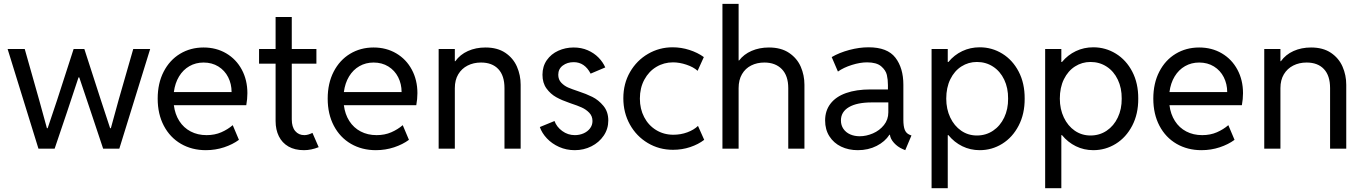

<svg xmlns="http://www.w3.org/2000/svg" viewBox="-20 -772 7075 997"><path d="M19.5 -517.6H108.4L183.6 -252L223.6 -106.4H227.5L276.4 -252L362.3 -517.6H418L503.9 -252L551.8 -106.4H555.7L595.7 -252L671.9 -517.6H759.8L599.6 0H515.6L452.1 -190.4L391.6 -370.1H387.7L328.1 -190.4L263.7 0H179.7Z M798.8 -259.8Q798.8 -339.4 829.8 -399.7Q860.8 -460 915 -492.7Q969.2 -525.4 1037.1 -525.4Q1103 -525.4 1154.8 -494.9Q1206.5 -464.4 1235.6 -410.4Q1264.6 -356.4 1264.6 -288.1Q1264.6 -257.8 1258.8 -225.6H882.8Q888.7 -178.7 911.1 -143.6Q933.6 -108.4 970 -89.4Q1006.3 -70.3 1052.7 -70.3Q1095.2 -70.3 1129.2 -85.2Q1163.1 -100.1 1188.5 -122.1L1220.7 -45.9Q1188.5 -22 1143.6 -7.1Q1098.6 7.8 1048.8 7.8Q976.6 7.8 919.7 -25.1Q862.8 -58.1 830.8 -118.9Q798.8 -179.7 798.8 -259.8ZM1182.6 -293.9Q1182.6 -335.9 1164.8 -371.1Q1147 -406.2 1113.8 -426.8Q1080.6 -447.3 1037.1 -447.3Q996.6 -447.3 963.6 -428.5Q930.7 -409.7 909.7 -375Q888.7 -340.3 882.8 -293.9Z M1411.1 -143.6V-441.4H1325.2V-517.6H1411.1V-683.6H1495.1V-517.6H1623V-441.4H1495.1V-152.3Q1495.1 -112.8 1512.9 -91.6Q1530.8 -70.3 1560.5 -70.3Q1579.1 -70.3 1602.5 -82L1634.8 -7.8Q1595.7 7.8 1558.6 7.8Q1510.7 7.8 1477.8 -11.2Q1444.8 -30.3 1428 -64.5Q1411.1 -98.6 1411.1 -143.6Z M1681.6 -259.8Q1681.6 -339.4 1712.6 -399.7Q1743.7 -460 1797.9 -492.7Q1852.1 -525.4 1919.9 -525.4Q1985.8 -525.4 2037.6 -494.9Q2089.4 -464.4 2118.4 -410.4Q2147.5 -356.4 2147.5 -288.1Q2147.5 -257.8 2141.6 -225.6H1765.6Q1771.5 -178.7 1793.9 -143.6Q1816.4 -108.4 1852.8 -89.4Q1889.2 -70.3 1935.5 -70.3Q1978 -70.3 2012 -85.2Q2045.9 -100.1 2071.3 -122.1L2103.5 -45.9Q2071.3 -22 2026.4 -7.1Q1981.4 7.8 1931.6 7.8Q1859.4 7.8 1802.5 -25.1Q1745.6 -58.1 1713.6 -118.9Q1681.6 -179.7 1681.6 -259.8ZM2065.4 -293.9Q2065.4 -335.9 2047.6 -371.1Q2029.8 -406.2 1996.6 -426.8Q1963.4 -447.3 1919.9 -447.3Q1879.4 -447.3 1846.4 -428.5Q1813.5 -409.7 1792.5 -375Q1771.5 -340.3 1765.6 -293.9Z M2257.8 -517.6H2341.8V-454.1H2344.2Q2369.1 -488.8 2409.9 -507.1Q2450.7 -525.4 2501 -525.4Q2563 -525.4 2604 -497.8Q2645 -470.2 2664.3 -426Q2683.6 -381.8 2683.6 -332V0H2599.6V-314.5Q2599.6 -379.4 2567.6 -413.3Q2535.6 -447.3 2477.5 -447.3Q2439 -447.3 2408.2 -431.6Q2377.4 -416 2359.6 -386.2Q2341.8 -356.4 2341.8 -314.5V0H2257.8Z M2783.2 -112.3 2859.4 -143.6Q2870.1 -113.3 2899.4 -91.8Q2928.7 -70.3 2964.8 -70.3Q2988.8 -70.3 3009.8 -79.3Q3030.8 -88.4 3043.7 -105.2Q3056.6 -122.1 3056.6 -143.6Q3056.6 -168.9 3040 -186.3Q3023.4 -203.6 3000.7 -213.9Q2978 -224.1 2946.3 -234.4Q2944.3 -235.4 2935.5 -238.3Q2897.9 -251 2868.4 -267.3Q2838.9 -283.7 2817.9 -312.5Q2796.9 -341.3 2796.9 -383.8Q2796.9 -427.2 2819.3 -459.5Q2841.8 -491.7 2878.9 -508.5Q2916 -525.4 2959 -525.4Q2999 -525.4 3032 -511Q3064.9 -496.6 3087.9 -473.1Q3110.8 -449.7 3123 -421.9L3046.9 -389.6Q3016.1 -449.2 2959 -449.2Q2925.8 -449.2 2902.3 -431.6Q2878.9 -414.1 2878.9 -383.8Q2878.9 -358.9 2894.5 -342.5Q2910.2 -326.2 2929.9 -317.6Q2949.7 -309.1 2983.4 -297.9Q3023.9 -284.7 3055.9 -268.8Q3087.9 -252.9 3113.3 -222.4Q3138.7 -191.9 3138.7 -146.5Q3138.7 -102.5 3114.7 -67.4Q3090.8 -32.2 3051 -12.2Q3011.2 7.8 2964.8 7.8Q2920.9 7.8 2883.3 -9Q2845.7 -25.9 2819.8 -53.5Q2793.9 -81.1 2783.2 -112.3Z M3216.8 -261.7Q3216.8 -337.9 3251.7 -398.2Q3286.6 -458.5 3345.2 -492.4Q3403.8 -526.4 3472.7 -526.4Q3517.1 -526.4 3559.8 -512.7Q3602.5 -499 3634.8 -475.6L3602.5 -404.3Q3581.1 -423.8 3544.7 -436Q3508.3 -448.2 3474.6 -448.2Q3427.7 -448.2 3388.4 -424.8Q3349.1 -401.4 3325.9 -358.4Q3302.7 -315.4 3302.7 -259.8Q3302.7 -206.5 3325 -163.8Q3347.2 -121.1 3387 -96.7Q3426.8 -72.3 3476.6 -72.3Q3515.1 -72.3 3549.3 -85Q3583.5 -97.7 3604.5 -118.2L3636.7 -45.9Q3606.4 -22.5 3564.2 -8.3Q3522 5.9 3474.6 5.9Q3402.8 5.9 3343.8 -29.3Q3284.7 -64.5 3250.7 -125.7Q3216.8 -187 3216.8 -261.7Z M3731.4 -752H3815.4V-458H3817.9Q3842.3 -490.2 3882.8 -507.8Q3923.3 -525.4 3972.7 -525.4Q4036.1 -525.4 4077.6 -497.3Q4119.1 -469.2 4138.2 -425.3Q4157.2 -381.3 4157.2 -332V0H4073.2V-314.5Q4073.2 -378.9 4039.8 -413.1Q4006.3 -447.3 3949.2 -447.3Q3911.1 -447.3 3880.9 -432.1Q3850.6 -417 3833 -387Q3815.4 -356.9 3815.4 -314.5V0H3731.4Z M4264.6 -146.5Q4264.6 -197.3 4292.5 -233.6Q4320.3 -270 4373.3 -288.8Q4426.3 -307.6 4501 -307.6H4590.8V-330.1Q4590.8 -358.4 4585.2 -382.8Q4579.6 -407.2 4555.7 -427.7Q4531.7 -448.2 4482.4 -448.2Q4446.3 -448.2 4403.6 -434.8Q4360.8 -421.4 4331.1 -400.4L4298.8 -475.6Q4337.9 -498.5 4389.9 -512.5Q4441.9 -526.4 4490.2 -526.4Q4587.9 -526.4 4629.4 -472.7Q4670.9 -418.9 4670.9 -332V-150.4Q4670.9 -116.2 4678.2 -97.9Q4685.5 -79.6 4703.1 -72.3L4712.9 -68.4L4680.7 7.8L4667 2Q4641.1 -9.3 4622.3 -30Q4603.5 -50.8 4601.1 -72.3H4598.6Q4575.7 -36.6 4532.2 -14.4Q4488.8 7.8 4434.6 7.8Q4386.2 7.8 4347.7 -10.7Q4309.1 -29.3 4286.9 -64.2Q4264.6 -99.1 4264.6 -146.5ZM4444.3 -64.5Q4478 -64.5 4512.7 -79.3Q4547.4 -94.2 4570.1 -122.6Q4592.8 -150.9 4592.8 -188.5V-240.2H4506.8Q4430.2 -240.2 4388.4 -215.8Q4346.7 -191.4 4346.7 -146.5Q4346.7 -121.6 4359.6 -102.8Q4372.6 -84 4394.8 -74.2Q4417 -64.5 4444.3 -64.5Z M4817.4 -517.6H4901.4V-450.2H4904.8Q4935.1 -486.8 4976.8 -506.6Q5018.6 -526.4 5067.4 -526.4Q5130.9 -526.4 5184.6 -493.4Q5238.3 -460.4 5269.8 -399.9Q5301.3 -339.4 5300.8 -259.8Q5301.3 -180.7 5269.5 -119.6Q5237.8 -58.6 5184.3 -25.4Q5130.9 7.8 5067.4 7.8Q5018.6 7.8 4976.8 -12.7Q4935.1 -33.2 4904.8 -70.3H4901.4V205.1H4817.4ZM5214.8 -259.8Q5215.3 -314.9 5194.6 -358.4Q5173.8 -401.9 5136.7 -426Q5099.6 -450.2 5052.7 -450.2Q5008.8 -450.2 4972.4 -427Q4936 -403.8 4914.8 -360.6Q4893.6 -317.4 4893.6 -259.8Q4893.6 -205.6 4914.3 -161.9Q4935.1 -118.2 4971.2 -93.3Q5007.3 -68.4 5052.7 -68.4Q5099.6 -68.4 5136.7 -93.3Q5173.8 -118.2 5194.6 -161.9Q5215.3 -205.6 5214.8 -259.8Z M5407.2 -517.6H5491.2V-450.2H5494.6Q5524.9 -486.8 5566.7 -506.6Q5608.4 -526.4 5657.2 -526.4Q5720.7 -526.4 5774.4 -493.4Q5828.1 -460.4 5859.6 -399.9Q5891.1 -339.4 5890.6 -259.8Q5891.1 -180.7 5859.4 -119.6Q5827.6 -58.6 5774.2 -25.4Q5720.7 7.8 5657.2 7.8Q5608.4 7.8 5566.7 -12.7Q5524.9 -33.2 5494.6 -70.3H5491.2V205.1H5407.2ZM5804.7 -259.8Q5805.2 -314.9 5784.4 -358.4Q5763.7 -401.9 5726.6 -426Q5689.5 -450.2 5642.6 -450.2Q5598.6 -450.2 5562.3 -427Q5525.9 -403.8 5504.6 -360.6Q5483.4 -317.4 5483.4 -259.8Q5483.4 -205.6 5504.2 -161.9Q5524.9 -118.2 5561 -93.3Q5597.2 -68.4 5642.6 -68.4Q5689.5 -68.4 5726.6 -93.3Q5763.7 -118.2 5784.4 -161.9Q5805.2 -205.6 5804.7 -259.8Z M5968.8 -259.8Q5968.8 -339.4 5999.8 -399.7Q6030.8 -460 6085 -492.7Q6139.2 -525.4 6207 -525.4Q6272.9 -525.4 6324.7 -494.9Q6376.5 -464.4 6405.5 -410.4Q6434.6 -356.4 6434.6 -288.1Q6434.6 -257.8 6428.7 -225.6H6052.7Q6058.6 -178.7 6081.1 -143.6Q6103.5 -108.4 6139.9 -89.4Q6176.3 -70.3 6222.7 -70.3Q6265.1 -70.3 6299.1 -85.2Q6333 -100.1 6358.4 -122.1L6390.6 -45.9Q6358.4 -22 6313.5 -7.1Q6268.6 7.8 6218.8 7.8Q6146.5 7.8 6089.6 -25.1Q6032.7 -58.1 6000.7 -118.9Q5968.8 -179.7 5968.8 -259.8ZM6352.5 -293.9Q6352.5 -335.9 6334.7 -371.1Q6316.9 -406.2 6283.7 -426.8Q6250.5 -447.3 6207 -447.3Q6166.5 -447.3 6133.5 -428.5Q6100.6 -409.7 6079.6 -375Q6058.6 -340.3 6052.7 -293.9Z M6544.9 -517.6H6628.9V-454.1H6631.3Q6656.2 -488.8 6697 -507.1Q6737.8 -525.4 6788.1 -525.4Q6850.1 -525.4 6891.1 -497.8Q6932.1 -470.2 6951.4 -426Q6970.7 -381.8 6970.7 -332V0H6886.7V-314.5Q6886.7 -379.4 6854.7 -413.3Q6822.8 -447.3 6764.6 -447.3Q6726.1 -447.3 6695.3 -431.6Q6664.6 -416 6646.7 -386.2Q6628.9 -356.4 6628.9 -314.5V0H6544.9Z"/></svg>

Font: Reddit Sans Fudge
Style: Regular
Weight: 400
Designer: Stephen Hutchings
Foundry: Reddit
Version: Version 1.011